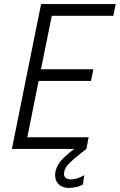

<svg xmlns="http://www.w3.org/2000/svg" viewBox="-20 -740 595 954"><path d="M184.1 -719.7H554.7L543 -661.6H237.3L183.6 -396H443.8L432.1 -337.9H171.9L115.7 -58.1H420.4L409.2 0L383.8 20Q345.2 50.3 324.2 71.3Q303.2 92.3 298.8 114.7Q297.9 120.6 297.9 123.5Q297.9 137.2 306.9 144.3Q315.9 151.4 332.5 151.4Q349.6 151.4 367.7 144.8Q385.7 138.2 398.9 130.4L391.6 177.2Q378.9 184.6 358.9 189.2Q338.9 193.8 322.3 193.8Q290.5 193.8 272.2 176.3Q253.9 158.7 253.9 130.4Q253.9 119.6 255.9 111.3Q262.7 81.1 286.1 55.2Q309.6 29.3 349.1 0H39.1Z"/></svg>

Font: Reddit Sans Chocolate Light
Style: Italic
Weight: 300
Italic angle: -11.25°
Designer: Stephen Hutchings
Version: Version 1.013